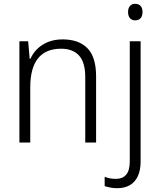

<svg xmlns="http://www.w3.org/2000/svg" viewBox="-20 -749 845 1009"><path d="M309 -542Q394 -542 439.5 -495.5Q485 -449 485 -348V0H428V-344Q428 -421 395.5 -457Q363 -493 301 -493Q220 -493 179.5 -442Q139 -391 139 -290V0H82V-532H128L136 -440H140Q153 -470 177 -493Q201 -516 234 -529Q267 -542 309 -542ZM596 240Q575 240 558.5 236.5Q542 233 530 229V180Q544 186 558.5 188.5Q573 191 590 191Q624 191 643 169Q662 147 662 99V-532H719V100Q719 145 704.5 176.5Q690 208 662.5 224Q635 240 596 240ZM653 -686Q653 -706 663 -717.5Q673 -729 690 -729Q709 -729 719 -717.5Q729 -706 729 -686Q729 -665 719 -653.5Q709 -642 690 -642Q673 -642 663 -653.5Q653 -665 653 -686Z"/></svg>

Font: Noto Sans Display Light
Style: Regular
Weight: 300
Designer: Monotype Design Team
Foundry: Monotype Imaging Inc.
Version: Version 2.003